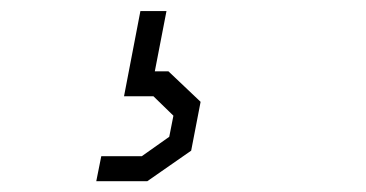

<svg xmlns="http://www.w3.org/2000/svg" viewBox="-20 -44 660 346"><path d="M153.5 282.5H245.5L324.5 227.5L341.5 139.5L283.5 84.5H259L280 -24H233L203.5 129.5H256.5L292.5 164.5L285 202.5L235.5 237.5H162.5Z"/></svg>

Font: Monaspace Krypton ExtraLight
Style: Italic
Weight: 200
Italic angle: -11°
Designer: Riley Cran & the Lettermatic Team
Foundry: Lettermatic
Version: Version 1.101 (Monaspace Krypton)